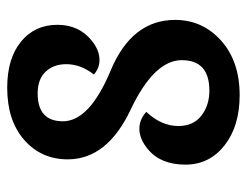

<svg xmlns="http://www.w3.org/2000/svg" viewBox="-94 -564 666 517"><g transform="rotate(-90 238.5 -306.0)"><path d="M240.2 6.8Q156.7 6.8 105 -33.9Q53.2 -74.7 53.2 -139.2Q53.2 -206.1 94.7 -240.2Q122.1 -263.2 149.9 -263.2Q174.8 -263.2 195.3 -244.6Q157.2 -204.1 157.2 -158.2Q157.2 -117.7 185.1 -96.2Q212.9 -74.7 252.4 -74.7Q334.5 -74.7 334.5 -148.9Q334.5 -223.6 200.9 -286.9Q67.4 -350.1 67.4 -456.1Q67.4 -527.3 119.6 -573.2Q171.9 -619.1 260.3 -619.1Q338.9 -619.1 384.3 -582Q429.7 -544.9 429.7 -483.9Q429.7 -425.8 387.2 -391.6Q361.3 -370.6 335 -370.6Q313 -370.6 295.9 -385.7Q323.7 -421.4 323.7 -460Q323.7 -494.1 303.5 -515.6Q283.2 -537.1 245.1 -537.1Q169.9 -537.1 169.9 -469.2Q169.9 -397.5 306.4 -340.6Q442.9 -283.7 442.9 -167Q442.9 -93.3 387.2 -43.2Q331.5 6.8 240.2 6.8Z"/></g></svg>

Font: Bainsley
Style: Bold
Weight: 700
Designer: Paul James MIller
Foundry: High-Logic / Made with FontCreator
Version: Version 1.411;March 28, 2021;FontCreator 13.0.0.2683 64-bit